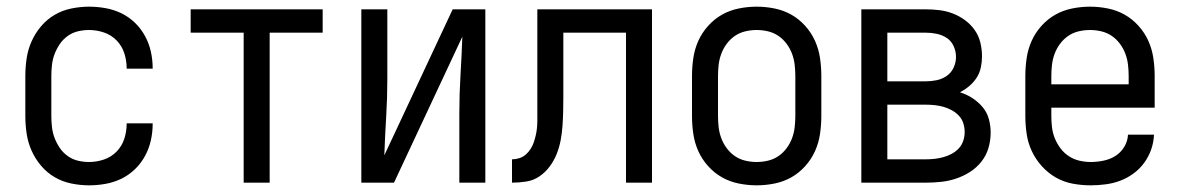

<svg xmlns="http://www.w3.org/2000/svg" viewBox="-20 -548 3540 576"><path d="M247 8Q221 8 194 2.5Q167 -3 144 -16.5Q121 -30 103.5 -50.5Q86 -71 75 -95.5Q64 -120 60 -146.5Q56 -173 56 -200V-320Q56 -347 60 -373.5Q64 -400 75 -424.5Q86 -449 103.5 -469.5Q121 -490 144 -503.5Q167 -517 194 -522.5Q221 -528 247 -528Q272 -528 297 -523.5Q322 -519 344.5 -508Q367 -497 385 -479.5Q403 -462 415 -440Q427 -418 432.5 -393.5Q438 -369 438 -344Q438 -344 438 -343.5Q438 -343 438 -342H360Q360 -342 360 -342.5Q360 -343 360 -343Q360 -366 353 -388Q346 -410 330 -426.5Q314 -443 292 -450.5Q270 -458 247 -458Q230 -458 213.5 -454Q197 -450 183 -440Q169 -430 159.5 -416Q150 -402 144 -386.5Q138 -371 136 -354Q134 -337 134 -320V-200Q134 -183 136 -166Q138 -149 144 -133.5Q150 -118 159.5 -104Q169 -90 183 -80Q197 -70 213.5 -66Q230 -62 247 -62Q270 -62 292 -69.5Q314 -77 330 -93.5Q346 -110 353 -132Q360 -154 360 -177Q360 -177 360 -177.5Q360 -178 360 -178H438Q438 -177 438 -176.5Q438 -176 438 -176Q438 -151 432.5 -126.5Q427 -102 415 -80Q403 -58 385 -40.5Q367 -23 344.5 -12Q322 -1 297 3.5Q272 8 247 8Z M711 0V-450H552V-520H948V-450H789V0Z M1064 0V-520H1142V-312Q1142 -254 1138.5 -197Q1135 -140 1133 -82L1338 -520H1436V0H1358V-208Q1358 -266 1361.5 -323Q1365 -380 1367 -438L1162 0Z M1516 0V-70Q1527 -70 1538 -73.5Q1549 -77 1557.5 -84.5Q1566 -92 1572 -101.5Q1578 -111 1581.5 -121.5Q1585 -132 1587.5 -143Q1590 -154 1591 -165Q1592 -176 1592 -187Q1592 -198 1592 -209Q1592 -213 1592 -217Q1592 -221 1592 -226V-228Q1592 -236 1592 -244.5Q1592 -253 1592 -261V-520H1936V0H1858V-450H1670V-261Q1670 -261 1670 -261Q1670 -261 1670 -261V-259Q1670 -259 1670 -258.5Q1670 -258 1670 -257V-256Q1670 -235 1669.5 -213.5Q1669 -192 1667.5 -170.5Q1666 -149 1662 -127.5Q1658 -106 1650 -86Q1642 -66 1629 -48.5Q1616 -31 1598.5 -19Q1581 -7 1559.5 -3.5Q1538 0 1516 0Z M2250 8Q2223 8 2196 2.5Q2169 -3 2146 -16Q2123 -29 2104.5 -49.5Q2086 -70 2075 -94.5Q2064 -119 2060 -146Q2056 -173 2056 -200V-320Q2056 -347 2060 -374Q2064 -401 2075 -425.5Q2086 -450 2104.5 -470.5Q2123 -491 2146 -504Q2169 -517 2196 -522.5Q2223 -528 2250 -528Q2277 -528 2304 -522.5Q2331 -517 2354 -504Q2377 -491 2395.5 -470.5Q2414 -450 2425 -425.5Q2436 -401 2440 -374Q2444 -347 2444 -320V-200Q2444 -173 2440 -146Q2436 -119 2425 -94.5Q2414 -70 2395.5 -49.5Q2377 -29 2354 -16Q2331 -3 2304 2.5Q2277 8 2250 8ZM2250 -62Q2267 -62 2284 -66Q2301 -70 2315 -79.5Q2329 -89 2339.5 -103Q2350 -117 2356 -133Q2362 -149 2364 -166Q2366 -183 2366 -200V-320Q2366 -337 2364 -354Q2362 -371 2356 -387Q2350 -403 2339.5 -417Q2329 -431 2315 -440.5Q2301 -450 2284 -454Q2267 -458 2250 -458Q2233 -458 2216 -454Q2199 -450 2185 -440.5Q2171 -431 2160.5 -417Q2150 -403 2144 -387Q2138 -371 2136 -354Q2134 -337 2134 -320V-200Q2134 -183 2136 -166Q2138 -149 2144 -133Q2150 -117 2160.5 -103Q2171 -89 2185 -79.5Q2199 -70 2216 -66Q2233 -62 2250 -62Z M2564 0V-520H2757Q2778 -520 2798.5 -517.5Q2819 -515 2838.5 -507.5Q2858 -500 2875 -487.5Q2892 -475 2904 -458Q2916 -441 2921 -420.5Q2926 -400 2926 -379Q2926 -362 2922.5 -345.5Q2919 -329 2910 -315Q2901 -301 2888 -290Q2875 -279 2860 -271Q2880 -265 2897.5 -253.5Q2915 -242 2928 -226.5Q2941 -211 2946.5 -191Q2952 -171 2952 -150Q2952 -127 2945.5 -104.5Q2939 -82 2924.5 -63.5Q2910 -45 2890.5 -32.5Q2871 -20 2849 -12.5Q2827 -5 2803.5 -2.5Q2780 0 2757 0ZM2642 -304H2757Q2774 -304 2790.5 -307.5Q2807 -311 2820.5 -320.5Q2834 -330 2841 -345.5Q2848 -361 2848 -377Q2848 -394 2841 -409.5Q2834 -425 2820.5 -434Q2807 -443 2790.5 -446.5Q2774 -450 2757 -450H2642ZM2642 -70H2757Q2771 -70 2784 -71.5Q2797 -73 2810 -76.5Q2823 -80 2835 -86.5Q2847 -93 2856 -102.5Q2865 -112 2869.5 -125Q2874 -138 2874 -152Q2874 -165 2870 -178Q2866 -191 2856.5 -201Q2847 -211 2835 -217.5Q2823 -224 2810.5 -227.5Q2798 -231 2784.5 -232.5Q2771 -234 2757 -234H2642Z M3252 8Q3225 8 3198 3Q3171 -2 3147.5 -15.5Q3124 -29 3105.5 -49.5Q3087 -70 3075.5 -94.5Q3064 -119 3060 -146Q3056 -173 3056 -200V-320Q3056 -347 3060 -374Q3064 -401 3075 -425.5Q3086 -450 3104.5 -470.5Q3123 -491 3146 -504Q3169 -517 3196 -522.5Q3223 -528 3250 -528Q3277 -528 3304 -522.5Q3331 -517 3354 -504Q3377 -491 3395.5 -470.5Q3414 -450 3425 -425.5Q3436 -401 3440 -374Q3444 -347 3444 -320V-225H3134V-200Q3134 -183 3136 -166Q3138 -149 3144.5 -133Q3151 -117 3161.5 -103Q3172 -89 3186.5 -79.5Q3201 -70 3218 -66Q3235 -62 3252 -62Q3271 -62 3290.5 -66Q3310 -70 3326 -80Q3342 -90 3352.5 -107Q3363 -124 3364 -144H3442Q3441 -121 3433.5 -99.5Q3426 -78 3412.5 -59.5Q3399 -41 3380.5 -27.5Q3362 -14 3341 -6Q3320 2 3297 5Q3274 8 3252 8ZM3366 -295V-320Q3366 -337 3364 -354Q3362 -371 3356 -387Q3350 -403 3339.5 -417Q3329 -431 3315 -440.5Q3301 -450 3284 -454Q3267 -458 3250 -458Q3233 -458 3216 -454Q3199 -450 3185 -440.5Q3171 -431 3160.5 -417Q3150 -403 3144 -387Q3138 -371 3136 -354Q3134 -337 3134 -320V-295Z"/></svg>

Font: Iosevka SS04
Style: Regular
Weight: 400
Monospace: yes
Designer: Belleve Invis
Foundry: Belleve Invis
Version: Version 19.0.0; ttfautohint (v1.8.4)